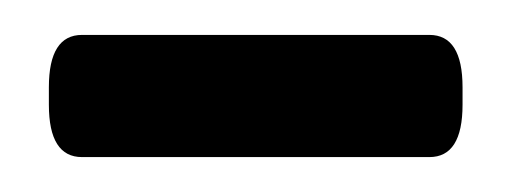

<svg xmlns="http://www.w3.org/2000/svg" viewBox="-20 -702 295 110"><path d="M27 -612Q8 -612 8 -642V-652Q8 -682 27 -682H226Q245 -682 245 -652V-642Q245 -612 226 -612Z"/></svg>

Font: Asap Condensed VF Beta
Style: Regular
Weight: 400
Designer: Pablo Cosgaya
Foundry: Omnibus-Type
Version: Version 1.008